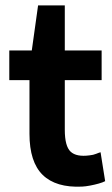

<svg xmlns="http://www.w3.org/2000/svg" viewBox="-20 -690 422 723"><path d="M376 -7.8Q367 -3 351.5 1.3Q336 5.7 319.3 8.8Q302.7 12 289 12.7Q190.7 17.3 140.8 -31.3Q91 -80 91 -186V-388.3H15V-500H99.7L123.4 -669.7H224V-500H362.7V-388.3H224V-201.3Q224 -139.3 246 -118.8Q268 -98.3 317.3 -105Q331.3 -106.3 342.1 -110.8Q352.9 -115.3 358.7 -116.7Z"/></svg>

Font: Nata Sans
Style: Regular
Weight: 400
Designer: Daniel Uzquiano Cruz
Version: Version 1.001